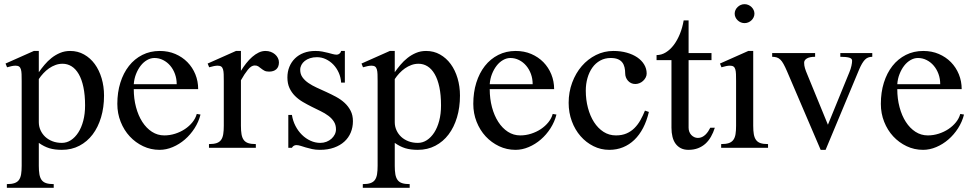

<svg xmlns="http://www.w3.org/2000/svg" viewBox="-20 -716 4716 930"><path d="M85 -323.2Q85 -342.8 84.5 -356.7Q84 -370.6 81.3 -379.9Q78.6 -389.2 72.5 -393.6Q66.4 -397.9 55.2 -397.9Q47.4 -397.9 37.6 -396Q27.8 -394 14.2 -390.1L6.8 -408.2L144 -469.2H168V-366.2Q180.2 -383.8 195.6 -402.1Q210.9 -420.4 229.7 -435.3Q248.5 -450.2 271 -459.7Q293.5 -469.2 319.8 -469.2Q356.9 -469.2 387.2 -452.1Q417.5 -435.1 439 -405.8Q460.4 -376.5 472.2 -336.9Q483.9 -297.4 483.9 -252.9Q483.9 -195.8 469.5 -147.7Q455.1 -99.6 428.7 -64.7Q402.3 -29.8 364.5 -10Q326.7 9.8 279.8 9.8Q244.6 9.8 219 2Q193.4 -5.9 168 -23.9V86.9Q168 111.3 170.9 128.2Q173.8 145 181.6 155.8Q189.5 166.5 203.6 171.1Q217.8 175.8 240.2 175.8V193.8H13.2V175.8Q36.1 175.8 50.3 170.9Q64.5 166 72 155.3Q79.6 144.5 82.3 127.7Q85 110.8 85 86.9ZM168 -124Q168 -103.5 176.3 -85.2Q184.6 -66.9 199.2 -53.2Q213.9 -39.6 234.4 -31.7Q254.9 -23.9 279.8 -23.9Q303.2 -23.9 323.5 -37.1Q343.8 -50.3 359.1 -74Q374.5 -97.7 383.3 -131.1Q392.1 -164.6 392.1 -205.1Q392.1 -255.9 384 -293.9Q376 -332 361.3 -357.2Q346.7 -382.3 326.7 -394.8Q306.6 -407.2 283.2 -407.2Q265.1 -407.2 248.5 -401.1Q231.9 -395 217.3 -384.8Q202.6 -374.5 190.2 -361.1Q177.7 -347.7 168 -333Z M752.9 9.8Q710.4 9.8 673.3 -7.8Q636.2 -25.4 608.4 -55.4Q580.6 -85.4 564.5 -126Q548.3 -166.5 548.3 -212.9Q548.3 -268.6 563 -315.4Q577.6 -362.3 604.5 -396.5Q631.3 -430.7 669.4 -450Q707.5 -469.2 753.9 -469.2Q794.9 -469.2 829.1 -454.6Q863.3 -439.9 887.9 -414.8Q912.6 -389.6 926.3 -356Q939.9 -322.3 939.9 -284.2H627.9Q627.9 -237.8 638.9 -196.8Q649.9 -155.8 669.4 -125.5Q689 -95.2 716.1 -77.6Q743.2 -60.1 775.9 -60.1Q802.7 -60.1 828.6 -68.4Q854.5 -76.7 875.7 -90.8Q897 -105 912.1 -123.8Q927.2 -142.6 933.1 -164.1L951.2 -161.1Q942.4 -126 922.4 -94.7Q902.3 -63.5 875.5 -40.3Q848.6 -17.1 816.9 -3.7Q785.2 9.8 752.9 9.8ZM835.9 -308.1Q835.9 -334.5 827.6 -357.4Q819.3 -380.4 804.7 -397.7Q790 -415 770.3 -425Q750.5 -435.1 728 -435.1Q709.5 -435.1 692.1 -425Q674.8 -415 661.4 -397.7Q647.9 -380.4 638.9 -357.4Q629.9 -334.5 627.9 -308.1Z M1064 -323.2Q1064 -342.8 1063.5 -356.7Q1063 -370.6 1060.3 -379.9Q1057.6 -389.2 1051.5 -393.6Q1045.4 -397.9 1034.2 -397.9Q1026.4 -397.9 1016.6 -396Q1006.8 -394 993.2 -390.1L985.8 -408.2L1123 -469.2H1147V-373Q1159.2 -392.6 1172.9 -409.9Q1186.5 -427.2 1201.7 -440.4Q1216.8 -453.6 1232.9 -461.4Q1249 -469.2 1266.1 -469.2Q1279.8 -469.2 1291.5 -464.8Q1303.2 -460.4 1312 -452.9Q1320.8 -445.3 1325.9 -435.3Q1331.1 -425.3 1331.1 -414.1Q1331.1 -392.1 1318.4 -380.6Q1305.7 -369.1 1283.2 -369.1Q1269 -369.1 1260.5 -373.8Q1252 -378.4 1245.1 -384Q1238.3 -389.6 1231.4 -394.3Q1224.6 -398.9 1213.9 -398.9Q1197.3 -398.9 1180.7 -378.4Q1164.1 -357.9 1147 -327.1V-106.9Q1147 -82.5 1149.9 -65.7Q1152.8 -48.8 1160.6 -38.1Q1168.5 -27.3 1182.6 -22.7Q1196.8 -18.1 1219.2 -18.1V0H992.2V-18.1Q1015.1 -18.1 1029.3 -22.9Q1043.5 -27.8 1051 -38.6Q1058.6 -49.3 1061.3 -66.2Q1064 -83 1064 -106.9Z M1376.5 -159.2H1394Q1398.4 -130.9 1411.1 -106.2Q1423.8 -81.5 1442.4 -63.2Q1460.9 -44.9 1483.9 -34.4Q1506.8 -23.9 1531.2 -23.9Q1547.4 -23.9 1561.3 -29.3Q1575.2 -34.7 1585.4 -43.9Q1595.7 -53.2 1601.6 -64.9Q1607.4 -76.7 1607.4 -89.8Q1607.4 -110.8 1597.4 -126.7Q1587.4 -142.6 1570.8 -155Q1554.2 -167.5 1533 -177.7Q1511.7 -188 1489.7 -199Q1467.8 -210 1446.5 -222.4Q1425.3 -234.9 1408.7 -251.5Q1392.1 -268.1 1382.1 -289.8Q1372.1 -311.5 1372.1 -340.8Q1372.1 -368.7 1381.6 -392.1Q1391.1 -415.5 1408.7 -432.9Q1426.3 -450.2 1451.2 -459.7Q1476.1 -469.2 1507.3 -469.2Q1525.9 -469.2 1541 -466.3Q1556.2 -463.4 1568.6 -460.2Q1581.1 -457 1591.6 -454.1Q1602.1 -451.2 1611.3 -451.2Q1618.2 -451.2 1624.5 -456.3Q1630.9 -461.4 1632.3 -469.2H1650.4V-315.9H1632.3Q1630.9 -341.3 1620.8 -363.8Q1610.8 -386.2 1595 -402.8Q1579.1 -419.4 1558.6 -429.2Q1538.1 -439 1515.1 -439Q1496.6 -439 1481.7 -434.1Q1466.8 -429.2 1456.3 -420.9Q1445.8 -412.6 1439.9 -401.4Q1434.1 -390.1 1434.1 -377.9Q1434.1 -356.9 1445.1 -341.6Q1456.1 -326.2 1473.9 -314Q1491.7 -301.8 1514.6 -291.3Q1537.6 -280.8 1561.8 -269.8Q1585.9 -258.8 1608.9 -246.3Q1631.8 -233.9 1649.7 -217.3Q1667.5 -200.7 1678.5 -179.2Q1689.5 -157.7 1689.5 -128.9Q1689.5 -99.6 1679 -74.2Q1668.5 -48.8 1648.2 -30.3Q1627.9 -11.7 1598.1 -1Q1568.4 9.8 1529.3 9.8Q1508.8 9.8 1491.9 6.1Q1475.1 2.4 1461.4 -1.7Q1447.8 -5.9 1436.3 -9.5Q1424.8 -13.2 1415 -13.2Q1408.2 -13.2 1402.3 -9.3Q1396.5 -5.4 1394 0H1376.5Z M1809.1 -323.2Q1809.1 -342.8 1808.6 -356.7Q1808.1 -370.6 1805.4 -379.9Q1802.7 -389.2 1796.6 -393.6Q1790.5 -397.9 1779.3 -397.9Q1771.5 -397.9 1761.7 -396Q1752 -394 1738.3 -390.1L1731 -408.2L1868.2 -469.2H1892.1V-366.2Q1904.3 -383.8 1919.7 -402.1Q1935.1 -420.4 1953.9 -435.3Q1972.7 -450.2 1995.1 -459.7Q2017.6 -469.2 2043.9 -469.2Q2081.1 -469.2 2111.3 -452.1Q2141.6 -435.1 2163.1 -405.8Q2184.6 -376.5 2196.3 -336.9Q2208 -297.4 2208 -252.9Q2208 -195.8 2193.6 -147.7Q2179.2 -99.6 2152.8 -64.7Q2126.5 -29.8 2088.6 -10Q2050.8 9.8 2003.9 9.8Q1968.8 9.8 1943.1 2Q1917.5 -5.9 1892.1 -23.9V86.9Q1892.1 111.3 1895 128.2Q1897.9 145 1905.8 155.8Q1913.6 166.5 1927.7 171.1Q1941.9 175.8 1964.4 175.8V193.8H1737.3V175.8Q1760.3 175.8 1774.4 170.9Q1788.6 166 1796.1 155.3Q1803.7 144.5 1806.4 127.7Q1809.1 110.8 1809.1 86.9ZM1892.1 -124Q1892.1 -103.5 1900.4 -85.2Q1908.7 -66.9 1923.3 -53.2Q1938 -39.6 1958.5 -31.7Q1979 -23.9 2003.9 -23.9Q2027.3 -23.9 2047.6 -37.1Q2067.9 -50.3 2083.3 -74Q2098.6 -97.7 2107.4 -131.1Q2116.2 -164.6 2116.2 -205.1Q2116.2 -255.9 2108.2 -293.9Q2100.1 -332 2085.4 -357.2Q2070.8 -382.3 2050.8 -394.8Q2030.8 -407.2 2007.3 -407.2Q1989.3 -407.2 1972.7 -401.1Q1956.1 -395 1941.4 -384.8Q1926.8 -374.5 1914.3 -361.1Q1901.9 -347.7 1892.1 -333Z M2477.1 9.8Q2434.6 9.8 2397.5 -7.8Q2360.4 -25.4 2332.5 -55.4Q2304.7 -85.4 2288.6 -126Q2272.5 -166.5 2272.5 -212.9Q2272.5 -268.6 2287.1 -315.4Q2301.8 -362.3 2328.6 -396.5Q2355.5 -430.7 2393.6 -450Q2431.6 -469.2 2478 -469.2Q2519 -469.2 2553.2 -454.6Q2587.4 -439.9 2612.1 -414.8Q2636.7 -389.6 2650.4 -356Q2664.1 -322.3 2664.1 -284.2H2352.1Q2352.1 -237.8 2363 -196.8Q2374 -155.8 2393.6 -125.5Q2413.1 -95.2 2440.2 -77.6Q2467.3 -60.1 2500 -60.1Q2526.9 -60.1 2552.7 -68.4Q2578.6 -76.7 2599.9 -90.8Q2621.1 -105 2636.2 -123.8Q2651.4 -142.6 2657.2 -164.1L2675.3 -161.1Q2666.5 -126 2646.5 -94.7Q2626.5 -63.5 2599.6 -40.3Q2572.8 -17.1 2541 -3.7Q2509.3 9.8 2477.1 9.8ZM2560.1 -308.1Q2560.1 -334.5 2551.8 -357.4Q2543.5 -380.4 2528.8 -397.7Q2514.2 -415 2494.4 -425Q2474.6 -435.1 2452.1 -435.1Q2433.6 -435.1 2416.3 -425Q2398.9 -415 2385.5 -397.7Q2372.1 -380.4 2363 -357.4Q2354 -334.5 2352.1 -308.1Z M2931.2 9.8Q2890.1 9.8 2854.5 -8.1Q2818.8 -25.9 2792 -56.6Q2765.1 -87.4 2749.8 -128.9Q2734.4 -170.4 2734.4 -217.8Q2734.4 -270 2751.5 -315.9Q2768.6 -361.8 2797.9 -395.8Q2827.1 -429.7 2866.7 -449.5Q2906.2 -469.2 2951.2 -469.2Q2986.3 -469.2 3015.9 -460.9Q3045.4 -452.6 3066.9 -438Q3088.4 -423.3 3100.3 -403.3Q3112.3 -383.3 3112.3 -359.9Q3112.3 -349.6 3107.4 -340.3Q3102.5 -331.1 3094.7 -324Q3086.9 -316.9 3077.1 -313Q3067.4 -309.1 3057.1 -309.1Q3045.9 -309.1 3036.9 -313.5Q3027.8 -317.9 3021.5 -325.2Q3015.1 -332.5 3011.7 -341.6Q3008.3 -350.6 3008.3 -359.9Q3008.3 -376 3005.1 -389.6Q3002 -403.3 2994.1 -413.6Q2986.3 -423.8 2972.7 -429.4Q2959 -435.1 2938 -435.1Q2909.7 -435.1 2887.2 -422.6Q2864.7 -410.2 2849.4 -388.7Q2834 -367.2 2825.7 -338.4Q2817.4 -309.6 2817.4 -276.9Q2817.4 -232.9 2827.9 -193.4Q2838.4 -153.8 2857.4 -124.3Q2876.5 -94.7 2903.3 -77.4Q2930.2 -60.1 2963.4 -60.1Q2992.7 -60.1 3014.6 -69.6Q3036.6 -79.1 3053.2 -95.7Q3069.8 -112.3 3082 -134Q3094.2 -155.8 3104 -180.2L3123 -173.8Q3112.8 -130.4 3095 -96.2Q3077.1 -62 3052.7 -38.6Q3028.3 -15.1 2997.8 -2.7Q2967.3 9.8 2931.2 9.8Z M3160.2 -424.8V-449.2Q3184.1 -449.2 3205.3 -462.4Q3226.6 -475.6 3243.7 -498.3Q3260.7 -521 3273.2 -551.5Q3285.6 -582 3291.5 -617.2H3315.4V-459H3426.3V-424.8H3315.4V-97.2Q3315.4 -86.9 3318.8 -77.9Q3322.3 -68.8 3328.4 -62.3Q3334.5 -55.7 3342.8 -51.8Q3351.1 -47.9 3360.4 -47.9Q3371.1 -47.9 3380.4 -52.2Q3389.6 -56.6 3397 -63.7Q3404.3 -70.8 3410.2 -79.6Q3416 -88.4 3420.4 -97.2H3442.4Q3435.1 -73.7 3423.8 -54Q3412.6 -34.2 3397 -20Q3381.3 -5.9 3360.8 2Q3340.3 9.8 3314.5 9.8Q3293.5 9.8 3278.1 2Q3262.7 -5.9 3252.4 -19.8Q3242.2 -33.7 3237.3 -53.5Q3232.4 -73.2 3232.4 -97.2V-424.8Z M3586.4 -695.8Q3596.2 -695.8 3604.7 -692.1Q3613.3 -688.5 3619.9 -682.1Q3626.5 -675.8 3630.4 -667.5Q3634.3 -659.2 3634.3 -649.9Q3634.3 -640.6 3630.4 -632.3Q3626.5 -624 3619.9 -617.7Q3613.3 -611.3 3604.7 -607.7Q3596.2 -604 3586.4 -604Q3576.7 -604 3568.1 -607.7Q3559.6 -611.3 3553 -617.7Q3546.4 -624 3542.5 -632.3Q3538.6 -640.6 3538.6 -649.9Q3538.6 -659.2 3542.5 -667.5Q3546.4 -675.8 3553 -682.1Q3559.6 -688.5 3568.1 -692.1Q3576.7 -695.8 3586.4 -695.8ZM3545.4 -323.2Q3545.4 -342.8 3544.9 -356.7Q3544.4 -370.6 3541.7 -379.9Q3539.1 -389.2 3533 -393.6Q3526.9 -397.9 3515.6 -397.9Q3507.8 -397.9 3497.8 -396Q3487.8 -394 3474.6 -390.1L3467.3 -408.2L3604.5 -469.2H3628.4V-106.9Q3628.4 -82.5 3631.3 -65.7Q3634.3 -48.8 3642.1 -38.1Q3649.9 -27.3 3663.8 -22.7Q3677.7 -18.1 3700.2 -18.1V0H3473.1V-18.1Q3496.1 -18.1 3510.3 -22.9Q3524.4 -27.8 3532.2 -38.6Q3540 -49.3 3542.7 -66.2Q3545.4 -83 3545.4 -106.9Z M3928.2 -459V-440.9Q3901.9 -440.9 3888.4 -432.9Q3875 -424.8 3875 -412.1Q3875 -398.4 3879.2 -385Q3883.3 -371.6 3890.1 -356L3990.2 -111.8L4094.2 -366.2Q4101.1 -382.8 4104.2 -397.5Q4107.4 -412.1 4107.4 -421.9Q4107.4 -433.1 4092.5 -437Q4077.6 -440.9 4050.3 -440.9V-459H4205.1V-440.9Q4182.1 -440.9 4168.5 -425.8Q4154.8 -410.6 4142.1 -380.9L3979 9.8H3955.1L3792 -371.1Q3782.7 -392.6 3775.1 -406.2Q3767.6 -419.9 3759.5 -427.5Q3751.5 -435.1 3741.9 -438Q3732.4 -440.9 3720.2 -440.9V-459Z M4451.2 9.8Q4408.7 9.8 4371.6 -7.8Q4334.5 -25.4 4306.6 -55.4Q4278.8 -85.4 4262.7 -126Q4246.6 -166.5 4246.6 -212.9Q4246.6 -268.6 4261.2 -315.4Q4275.9 -362.3 4302.7 -396.5Q4329.6 -430.7 4367.7 -450Q4405.8 -469.2 4452.1 -469.2Q4493.2 -469.2 4527.3 -454.6Q4561.5 -439.9 4586.2 -414.8Q4610.8 -389.6 4624.5 -356Q4638.2 -322.3 4638.2 -284.2H4326.2Q4326.2 -237.8 4337.2 -196.8Q4348.1 -155.8 4367.7 -125.5Q4387.2 -95.2 4414.3 -77.6Q4441.4 -60.1 4474.1 -60.1Q4501 -60.1 4526.9 -68.4Q4552.7 -76.7 4574 -90.8Q4595.2 -105 4610.4 -123.8Q4625.5 -142.6 4631.3 -164.1L4649.4 -161.1Q4640.6 -126 4620.6 -94.7Q4600.6 -63.5 4573.7 -40.3Q4546.9 -17.1 4515.1 -3.7Q4483.4 9.8 4451.2 9.8ZM4534.2 -308.1Q4534.2 -334.5 4525.9 -357.4Q4517.6 -380.4 4502.9 -397.7Q4488.3 -415 4468.5 -425Q4448.7 -435.1 4426.3 -435.1Q4407.7 -435.1 4390.4 -425Q4373 -415 4359.6 -397.7Q4346.2 -380.4 4337.2 -357.4Q4328.1 -334.5 4326.2 -308.1Z"/></svg>

Font: Warasṭra
Style: Regular
Weight: 400
Designer: R.S. Wihananto
Foundry: R.S. Wihananto
Version: Version 2.0.1